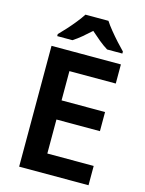

<svg xmlns="http://www.w3.org/2000/svg" viewBox="-136 -1016 825 1096"><g transform="rotate(15 276.5 -468.0)"><path d="M498 0H88V-714H498V-601H224V-428H481V-315H224V-114H498ZM365 -936Q379 -914 401.5 -886.5Q424 -859 448 -832.5Q472 -806 490 -788V-776H400Q374 -792 348.5 -813Q323 -834 296 -858Q270 -834 245.5 -813.5Q221 -793 195 -776H105V-788Q124 -807 147.5 -833Q171 -859 193 -886.5Q215 -914 229 -936Z"/></g></svg>

Font: Noto Sans Oriya SemiBold
Style: Regular
Weight: 600
Version: Version 2.003